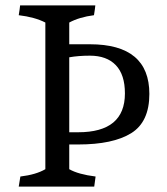

<svg xmlns="http://www.w3.org/2000/svg" viewBox="-20 -687 614 707"><path d="M235 -524H311Q530 -524 530 -341Q530 -238 463 -196.5Q396 -155 268 -155H235V-64Q268 -45 332 -37L327 0H49L55 -37Q113 -44 147 -64V-604Q108 -624 49 -631Q53 -655 54 -667H331Q330 -655 326 -631Q272 -624 235 -604ZM235 -200H268Q440 -200 440 -343Q440 -412 406.5 -447Q373 -482 311 -482Q269 -482 235 -476Z"/></svg>

Font: Caladea
Style: Regular
Weight: 400
Designer: Carolina Giovagnoli and Andres Torresi
Foundry: Carolina Giovagnoli and Andres Torresi
Version: Version 1.002